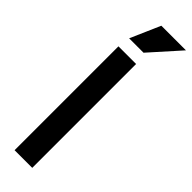

<svg xmlns="http://www.w3.org/2000/svg" viewBox="-307 -914 915 915"><g transform="rotate(45 150.0 -457.0)"><path d="M134 -914H300L165 -763H68ZM59 -700H178V0H59Z"/></g></svg>

Font: Haskoy Bold
Style: Regular
Weight: 700
Designer: Ertekin Erdin
Foundry: Ertekin Erdin
Version: Version 1.500; ttfautohint (v1.8.3)